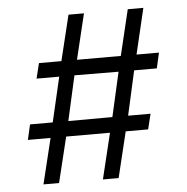

<svg xmlns="http://www.w3.org/2000/svg" viewBox="-49 -722 721 742"><g transform="rotate(-5 312.0 -350.5)"><path d="M90 -27.5 133 -204H45L58.5 -263H146.5L187 -437H99L113.5 -496H200.5L243.5 -672.5H303.5L261 -496H431L473.5 -673.5H534L492 -496H579L565.5 -436H477.5L439 -263.5H526L511.5 -204H424.5L381.5 -26.5H320.5L363.5 -204H193.5L150.5 -27.5ZM207 -263 378 -263.5 417 -436 246 -437Z"/></g></svg>

Font: Geologica Roman ExtraLight
Style: Regular
Weight: 250
Designer: Sindre Bremnes, Frode Helland
Foundry: Monokrom Skriftforlag AS
Version: Version 1.010;gftools[0.9.28]